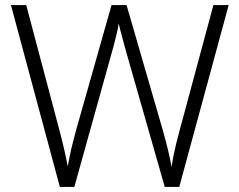

<svg xmlns="http://www.w3.org/2000/svg" viewBox="-20 -734 940 754"><path d="M878 -714 684 0H627L477 -525Q472 -543 467.5 -559.5Q463 -576 459 -591.5Q455 -607 451.5 -619.5Q448 -632 446 -642Q445 -632 442.5 -620Q440 -608 436.5 -594.5Q433 -581 429.5 -566Q426 -551 421 -535L272 0H215L23 -714H83L213 -224Q218 -204 223 -185Q228 -166 232 -148Q236 -130 239.5 -113.5Q243 -97 246 -80Q249 -97 252.5 -114.5Q256 -132 260 -150Q264 -168 269.5 -187.5Q275 -207 280 -227L418 -714H477L619 -224Q625 -203 630 -183.5Q635 -164 639.5 -146Q644 -128 647.5 -111Q651 -94 654 -78Q657 -101 661.5 -123.5Q666 -146 672 -170.5Q678 -195 686 -224L818 -714Z"/></svg>

Font: Noto Sans Thai Light
Style: Regular
Weight: 300
Designer: Monotype Design Team
Foundry: Monotype Imaging Inc.
Version: Version 2.001